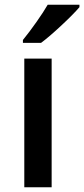

<svg xmlns="http://www.w3.org/2000/svg" viewBox="-20 -786 353 806"><path d="M196.8 0H82V-540H196.8ZM76.2 -606V-618.2Q104 -652.3 133.5 -694.3Q163.1 -736.3 180.2 -766.1H313.5V-755.9Q288.1 -726.1 237.5 -679Q187 -631.8 152.3 -606Z"/></svg>

Font: f0_58770          
Style: Regular
Weight: 600
Foundry: Ascender Corporation
Version: Version 1.10